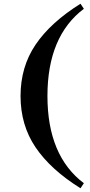

<svg xmlns="http://www.w3.org/2000/svg" viewBox="-20 -747 484 1028"><path d="M411 -727 429 -700Q234 -553 234 -233Q234 87 429 234L411 261Q251 161 170.5 42Q90 -77 90 -233Q90 -389 170.5 -508Q251 -627 411 -727Z"/></svg>

Font: Justus
Style: Bold
Weight: 700
Version: Version 001.001